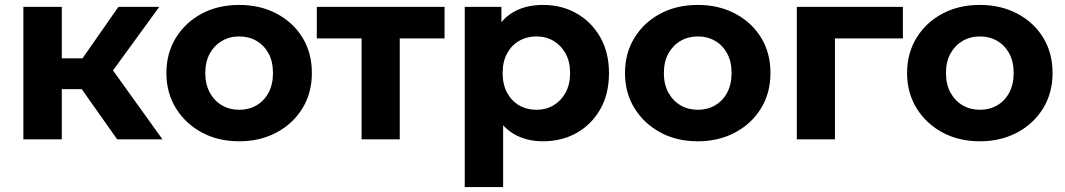

<svg xmlns="http://www.w3.org/2000/svg" viewBox="-20 -566 4328 780"><path d="M456 0 276 -255 403 -330 640 0ZM75 0V-538H231V0ZM185 -204V-329H373V-204ZM418 -251 272 -267 461 -538H627Z M952 8Q866 8 799.5 -28Q733 -64 694.5 -126.5Q656 -189 656 -269Q656 -350 694.5 -412.5Q733 -475 799.5 -510.5Q866 -546 952 -546Q1037 -546 1104 -510.5Q1171 -475 1209 -413Q1247 -351 1247 -269Q1247 -189 1209 -126.5Q1171 -64 1104 -28Q1037 8 952 8ZM952 -120Q991 -120 1022 -138Q1053 -156 1071 -189.5Q1089 -223 1089 -269Q1089 -316 1071 -349Q1053 -382 1022 -400Q991 -418 952 -418Q913 -418 882 -400Q851 -382 832.5 -349Q814 -316 814 -269Q814 -223 832.5 -189.5Q851 -156 882 -138Q913 -120 952 -120Z M1449 0V-446L1484 -410H1267V-538H1786V-410H1569L1604 -446V0Z M2186 8Q2118 8 2067 -22Q2016 -52 1987.5 -113.5Q1959 -175 1959 -269Q1959 -364 1986 -425Q2013 -486 2064 -516Q2115 -546 2186 -546Q2262 -546 2322.5 -511.5Q2383 -477 2418.5 -415Q2454 -353 2454 -269Q2454 -184 2418.5 -122Q2383 -60 2322.5 -26Q2262 8 2186 8ZM1868 194V-538H2017V-428L2014 -268L2024 -109V194ZM2159 -120Q2198 -120 2228.5 -138Q2259 -156 2277.5 -189.5Q2296 -223 2296 -269Q2296 -316 2277.5 -349Q2259 -382 2228.5 -400Q2198 -418 2159 -418Q2120 -418 2089 -400Q2058 -382 2040 -349Q2022 -316 2022 -269Q2022 -223 2040 -189.5Q2058 -156 2089 -138Q2120 -120 2159 -120Z M2815 8Q2729 8 2662.5 -28Q2596 -64 2557.5 -126.5Q2519 -189 2519 -269Q2519 -350 2557.5 -412.5Q2596 -475 2662.5 -510.5Q2729 -546 2815 -546Q2900 -546 2967 -510.5Q3034 -475 3072 -413Q3110 -351 3110 -269Q3110 -189 3072 -126.5Q3034 -64 2967 -28Q2900 8 2815 8ZM2815 -120Q2854 -120 2885 -138Q2916 -156 2934 -189.5Q2952 -223 2952 -269Q2952 -316 2934 -349Q2916 -382 2885 -400Q2854 -418 2815 -418Q2776 -418 2745 -400Q2714 -382 2695.5 -349Q2677 -316 2677 -269Q2677 -223 2695.5 -189.5Q2714 -156 2745 -138Q2776 -120 2815 -120Z M3217 0V-538H3648V-410H3337L3372 -444V0Z M3961 8Q3875 8 3808.5 -28Q3742 -64 3703.5 -126.5Q3665 -189 3665 -269Q3665 -350 3703.5 -412.5Q3742 -475 3808.5 -510.5Q3875 -546 3961 -546Q4046 -546 4113 -510.5Q4180 -475 4218 -413Q4256 -351 4256 -269Q4256 -189 4218 -126.5Q4180 -64 4113 -28Q4046 8 3961 8ZM3961 -120Q4000 -120 4031 -138Q4062 -156 4080 -189.5Q4098 -223 4098 -269Q4098 -316 4080 -349Q4062 -382 4031 -400Q4000 -418 3961 -418Q3922 -418 3891 -400Q3860 -382 3841.5 -349Q3823 -316 3823 -269Q3823 -223 3841.5 -189.5Q3860 -156 3891 -138Q3922 -120 3961 -120Z"/></svg>

Font: MOST Montserrat
Style: Bold
Weight: 700
Designer: Julieta Ulanovsky
Foundry: Julieta Ulanovsky
Version: Version 8.000;March 11, 2024;FontCreator 15.0.0.2926 64-bit